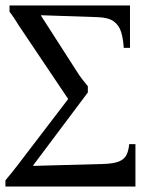

<svg xmlns="http://www.w3.org/2000/svg" viewBox="-20 -685 553 706"><path d="M455 -155H478V1H0V-22Q11 -35 21.5 -48Q32 -61 42 -74L230 -320V-322L50 -590Q42 -603 33.5 -616Q25 -629 15 -642V-665H458V-509H435Q433 -542 425.5 -567Q418 -592 398 -606.5Q378 -621 337 -622L131 -629V-627L264 -420Q272 -407 282.5 -393.5Q293 -380 303 -368V-345L102 -77V-75L357 -82Q398 -83 418 -91.5Q438 -100 445.5 -116Q453 -132 455 -155Z"/></svg>

Font: Bona Nova
Style: Regular
Weight: 400
Designer: Mateusz Machalski
Foundry: Capitalics
Version: Version 4.001; ttfautohint (v1.8.3)